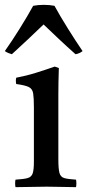

<svg xmlns="http://www.w3.org/2000/svg" viewBox="-37 -772 361 793"><path d="M277 1Q249 1 220 0Q191 -1 156 -1Q124 -1 90.5 0Q57 1 27 1Q24 -15 27 -30Q61 -32 77 -36.5Q93 -41 98 -56Q103 -71 103 -104V-328Q103 -367 100 -386Q97 -405 82 -412.5Q67 -420 30 -425Q27 -439 30 -451Q72 -459 112 -471.5Q152 -484 189 -497L206 -491Q205 -460 204.5 -433Q204 -406 204 -382V-114Q204 -75 208.5 -58Q213 -41 228.5 -36.5Q244 -32 277 -30Q280 -15 277 1ZM143 -671Q113 -642 80 -611Q47 -580 12 -548Q5 -550 -2.5 -553Q-10 -556 -17 -561Q12 -602 44.5 -654Q77 -706 100 -748Q110 -750 121 -751Q132 -752 144 -752Q156 -752 167 -751Q178 -750 188 -748Q211 -706 243.5 -654Q276 -602 304 -561Q292 -551 275 -548Q239 -580 206 -611Q173 -642 143 -671Z"/></svg>

Font: Tiro Bangla
Style: Regular
Weight: 400
Designer: Bangla: John Hudson & Fiona Ross. Latin: John Hudson.
Foundry: Tiro Typeworks Ltd.
Version: Version 1.60